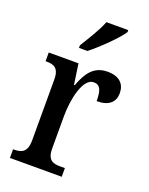

<svg xmlns="http://www.w3.org/2000/svg" viewBox="-144 -841 711 916"><g transform="rotate(20 211.5 -383.0)"><path d="M153 -619V-606H196C247 -646 323 -721 345 -756V-766H234C217 -721 181 -665 153 -619ZM23 0H286V-44H262C226 -44 197 -52 197 -111V-274C197 -361 221 -476 276 -476C309 -476 319 -451 319 -396C381 -396 410 -424 410 -469C410 -515 382 -546 321 -546C250 -546 219 -497 195 -432H191L176 -536H25V-492H28C66 -492 94 -483 94 -424V-116C94 -53 65 -44 26 -44H23Z"/></g></svg>

Font: Noto Serif Condensed Medium
Style: Regular
Weight: 500
Width: 3
Designer: Monotype Design Team
Foundry: Monotype Imaging Inc.
Version: Version 2.015